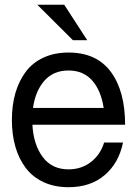

<svg xmlns="http://www.w3.org/2000/svg" viewBox="-20 -760 573 804"><path d="M267.1 23.9Q208 23.9 162.4 2.7Q116.7 -18.6 87.9 -56.6Q59.1 -94.7 44.4 -145.5Q29.8 -196.3 29.8 -257.8Q29.8 -319.3 44.4 -370.1Q59.1 -420.9 87.6 -459.2Q116.2 -497.6 162.1 -518.8Q208 -540 267.1 -540Q384.3 -540 444.1 -459.2Q503.9 -378.4 503.9 -237.8H418.9H115.7Q120.1 -154.8 158.7 -102.8Q197.3 -50.8 267.1 -50.8Q320.8 -50.8 360.6 -81.5Q400.4 -112.3 416 -163.1H495.1Q477.5 -77.1 418.2 -26.6Q358.9 23.9 267.1 23.9ZM267.1 -464.8Q203.6 -464.8 166 -422.1Q128.4 -379.4 118.2 -308.1H414.1Q402.8 -381.8 365.7 -423.3Q328.6 -464.8 267.1 -464.8ZM249 -740.2 345.2 -591.8H285.2L136.2 -740.2Z"/></svg>

Font: Miedinger*
Style: Book
Weight: 400
Version: Version 001.000